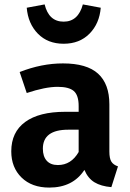

<svg xmlns="http://www.w3.org/2000/svg" viewBox="-20 -833 587 869"><path d="M514 -80 484 14Q437 10 407.5 -8Q378 -26 362 -64Q310 16 203 16Q124 16 77.5 -29.5Q31 -75 31 -148Q31 -235 94 -281Q157 -327 275 -327H336V-353Q336 -402 314 -421Q292 -440 241 -440Q185 -440 101 -412L69 -507Q168 -546 265 -546Q373 -546 424 -499.5Q475 -453 475 -361V-147Q475 -116 484 -101.5Q493 -87 514 -80ZM336 -145V-246H289Q174 -246 174 -160Q174 -125 191.5 -105.5Q209 -86 242 -86Q302 -86 336 -145ZM101 -798 182 -813Q201 -735 268 -735Q334 -735 355 -813L436 -798Q430 -726 385 -680.5Q340 -635 268 -635Q196 -635 151.5 -680.5Q107 -726 101 -798Z"/></svg>

Font: Wolseley Sans SemiBold
Style: Regular
Weight: 600
Designer: Carrois Corporate & Edenspiekermann AG
Foundry: Carrois Corporate GbR & Edenspiekermann AG
Version: Version 4.202